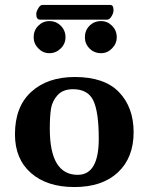

<svg xmlns="http://www.w3.org/2000/svg" viewBox="-20 -753 606 783"><path d="M417 -672.9H143.1Q127.9 -672.9 127.9 -695.8Q127.9 -705.6 136 -719.2Q144 -732.9 152.8 -732.9H429.2Q443.4 -732.9 442.9 -710.9Q442.9 -699.7 434.8 -686.3Q426.8 -672.9 417 -672.9ZM326.2 -601.1Q326.2 -628.9 345 -647.9Q363.8 -667 392.1 -667Q418 -667 437 -647.9Q456.1 -628.9 456.1 -601.1Q456.1 -575.2 437 -555.7Q418 -536.1 392.1 -536.1Q364.3 -536.1 345.2 -555.2Q326.2 -574.2 326.2 -601.1ZM117.2 -601.1Q117.2 -628.9 136 -647.9Q154.8 -667 181.2 -667Q209 -667 228 -647.9Q247.1 -628.9 247.1 -601.1Q247.1 -574.2 227.5 -555.2Q208 -536.1 181.2 -536.1Q155.3 -536.1 136.2 -555.7Q117.2 -575.2 117.2 -601.1ZM41 -205.1Q41 -317.9 107.4 -378.4Q173.8 -439 285.2 -439Q406.2 -439 465.6 -377Q524.9 -314.9 524.9 -213.9Q524.9 -109.9 460.9 -50Q397 9.8 283.2 9.8Q171.4 9.8 106.2 -47.6Q41 -105 41 -205.1ZM277.8 -389.2Q236.8 -389.2 214.8 -365Q192.9 -340.8 188 -309.8Q183.1 -278.8 183.1 -228Q183.1 -40 296.9 -40Q382.8 -40 382.8 -187Q382.8 -295.9 360.8 -342.5Q338.9 -389.2 277.8 -389.2Z"/></svg>

Font: Linux Biolinum O
Style: Bold
Weight: 700
Designer: Philipp H. Poll
Foundry: Philipp H. Poll
Version: Version 1.3.2